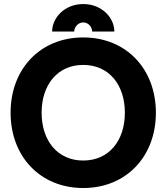

<svg xmlns="http://www.w3.org/2000/svg" viewBox="-20 -922 828 955"><path d="M394 -901.9C301.3 -901.9 239.3 -833.5 239.3 -765.1H349.1C349.1 -785.6 367.2 -810.5 394 -810.5C420.9 -810.5 438.5 -785.6 438.5 -765.1H548.8C548.8 -833.5 486.8 -901.9 394 -901.9ZM32.7 -361.3C32.7 -143.6 180.2 13.2 394 13.2C607.9 13.2 755.4 -143.6 755.4 -361.3C755.4 -579.1 607.9 -735.8 394 -735.8C180.2 -735.8 32.7 -579.1 32.7 -361.3ZM187 -361.3C187 -499.5 265.6 -599.1 394 -599.1C522.5 -599.1 601.1 -499.5 601.1 -361.3C601.1 -223.1 522.5 -123.5 394 -123.5C265.6 -123.5 187 -223.1 187 -361.3Z"/></svg>

Font: Giphurs ExtraBold
Style: Regular
Weight: 800
Version: Version 1.000